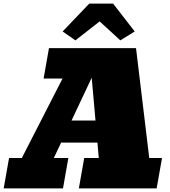

<svg xmlns="http://www.w3.org/2000/svg" viewBox="-60 -1044 944 1064"><path d="M-39.6 0 -9.8 -168.5H61L286.6 -608.9H181.6L211.4 -777.3H693.8L767.1 -168.5H837.9L808.1 0H377L406.7 -168.5H487.3L480 -253.9H278.8L238.3 -168.5H318.8L289.1 0ZM336.4 -376H469.2L448.2 -613.3ZM357.9 -820.3 287.1 -869.6 434.6 -1023.9H566.9L686.5 -869.6L606.9 -820.3L492.2 -925.3Z"/></svg>

Font: Bevan
Style: Italic
Weight: 400
Italic angle: -10°
Designer: Vernon Adams
Foundry: Vernon Adams
Version: Version 2.100; ttfautohint (v1.8.3)